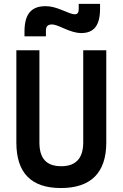

<svg xmlns="http://www.w3.org/2000/svg" viewBox="-20 -950 626 980"><path d="M291 9.8C442.9 9.8 522.5 -67.4 522.5 -222.7V-693.4H404.8V-222.7C404.8 -142.1 366.7 -101.6 293 -101.6C215.8 -101.6 181.2 -142.1 181.2 -222.7V-693.4H63.5V-222.7C63.5 -67.4 139.2 9.8 291 9.8ZM105 -764.6H214.4V-793.9C214.4 -815.4 224.1 -825.2 245.6 -825.2C258.3 -825.2 277.8 -817.9 304.7 -805.7C342.3 -789.1 370.1 -781.2 394 -781.2C460.4 -781.2 490.7 -820.8 490.7 -905.8V-930.2H381.8V-903.3C381.8 -885.3 375 -877 361.8 -877C348.6 -877 331.1 -884.3 294.4 -899.4C263.2 -912.1 238.3 -918.5 212.4 -918.5C139.2 -918.5 105 -877.4 105 -789.1Z"/></svg>

Font: Cascadia Code NF SemiBold
Style: Regular
Weight: 600
Monospace: yes
Designer: Aaron Bell
Foundry: Saja Typeworks
Version: Version 2404.023